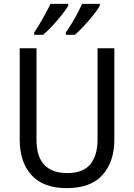

<svg xmlns="http://www.w3.org/2000/svg" viewBox="-20 -964 694 994"><path d="M572 -242Q572 -127 511 -58.5Q450 10 325 10Q206 10 144 -56.5Q82 -123 82 -243V-714H169V-240Q169 -68 329 -68Q410 -68 447.5 -113.5Q485 -159 485 -241V-714H572ZM497 -934Q486 -915 463.5 -886.5Q441 -858 415 -830Q389 -802 368 -784H321V-796Q335 -816 351.5 -843Q368 -870 382 -897Q396 -924 405 -944H497ZM333 -934Q322 -915 300 -887Q278 -859 252 -831Q226 -803 203 -784H157V-796Q171 -816 187 -843Q203 -870 217.5 -897Q232 -924 241 -944H333Z"/></svg>

Font: Noto Sans Thai SemCond
Style: Regular
Weight: 400
Width: 4
Designer: Monotype Design Team
Foundry: Monotype Imaging Inc.
Version: Version 2.002; ttfautohint (v1.8.4.7-5d5b)